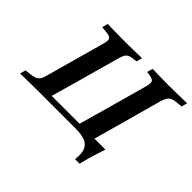

<svg xmlns="http://www.w3.org/2000/svg" viewBox="-174 -787 1129 1129"><g transform="rotate(45 390.5 -222.0)"><path d="M128.2 -201.6 201.6 -465.3Q208.9 -490.3 208.5 -503.6Q208.1 -516.9 197.2 -523.4Q186.3 -529.8 160.5 -531.5L129.8 -534.7L139.5 -571Q157.3 -570.2 182.7 -569.8Q208.1 -569.4 236.3 -569Q264.5 -568.5 290.3 -568.5H291.9H292.7Q316.1 -568.5 340.3 -569Q364.5 -569.4 386.7 -570.2Q408.9 -571 425 -571L414.5 -534.7L392.7 -532.3Q371.8 -530.6 358.9 -524.2Q346 -517.7 338.7 -504Q331.5 -490.3 325 -465.3L251.6 -201.6ZM483.1 -201.6 556.5 -465.3Q566.9 -502.4 561.3 -514.9Q555.6 -527.4 523.4 -532.3L502.4 -534.7L512.9 -571Q529 -570.2 551.6 -569.8Q574.2 -569.4 599.2 -569Q624.2 -568.5 646.8 -568.5H648.4Q674.2 -568.5 702 -569Q729.8 -569.4 755.6 -570.2Q781.5 -571 799.2 -571L789.5 -534.7L758.1 -531.5Q733.1 -529.8 718.1 -523.4Q703.2 -516.9 694.8 -503.6Q686.3 -490.3 679 -465.3L606.5 -201.6ZM132.3 -2.4Q106.5 -2.4 78.2 -2Q50 -1.6 24.6 -1.2Q-0.8 -0.8 -19.4 0L-8.9 -36.3L22.6 -39.5Q48.4 -41.9 63.3 -48Q78.2 -54 86.7 -67.3Q95.2 -80.6 101.6 -105.6L128.2 -201.6H251.6L205.6 -38.7H437.1L483.1 -201.6H606.5L550.8 -2.4H133.9ZM379.8 -2.4 445.2 -38.7H527.4H652.4Q643.5 -13.7 634.7 14.9Q625.8 43.5 617.7 72.6Q609.7 101.6 603.2 127.4H565.3Q571.8 77.4 560.5 49.6Q549.2 21.8 520.2 9.7Q491.1 -2.4 441.1 -2.4Z"/></g></svg>

Font: Playfair 9pt
Style: Bold Italic
Weight: 700
Italic angle: -15.6°
Designer: Claus Eggers Sørensen
Foundry: Claus Eggers Sørensen
Version: Version 2.203